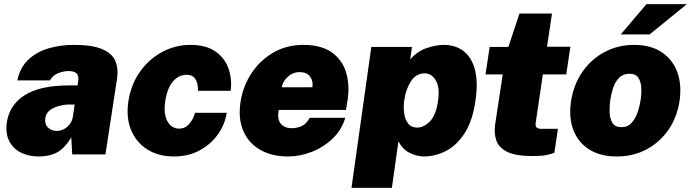

<svg xmlns="http://www.w3.org/2000/svg" viewBox="-20 -743 3326 924"><path d="M166.5 10Q117.5 10 80 -9Q42.5 -28 24 -64.8Q5.5 -101.5 13 -155Q26 -239 99.8 -285.5Q173.5 -332 313.5 -332H353.5L356.5 -354Q364 -402.5 307.5 -401Q287 -400.5 261.5 -391.5Q236 -382.5 220 -356H63.5Q76 -417 115.2 -454.8Q154.5 -492.5 211.8 -509.8Q269 -527 335.5 -527Q424.5 -527 472 -506.5Q519.5 -486 535 -449.8Q550.5 -413.5 543.5 -366L487.5 0H327.5L323 -82Q291.5 -29.5 255 -9.8Q218.5 10 166.5 10ZM252.5 -113Q281 -113 302.8 -131.8Q324.5 -150.5 329.5 -175L339.5 -240H308.5Q293 -240 268.2 -234.2Q243.5 -228.5 222.8 -214.5Q202 -200.5 198 -175Q194 -146 210.8 -129.5Q227.5 -113 252.5 -113Z M816.5 10Q743 10 689.5 -23.5Q636 -57 611 -117Q586 -177 598 -256Q610 -336 653 -397Q696 -458 759.8 -492.5Q823.5 -527 897.5 -527Q970.5 -527 1015.8 -496Q1061 -465 1079.2 -414.5Q1097.5 -364 1090 -306H933Q933.5 -320.5 930 -338.5Q926.5 -356.5 914.5 -369.8Q902.5 -383 877.5 -383Q840.5 -383 813 -351.8Q785.5 -320.5 775.5 -258Q766 -194.5 785.8 -159.2Q805.5 -124 842 -124Q866.5 -124 882.5 -138.8Q898.5 -153.5 907.2 -171.5Q916 -189.5 918.5 -200H1071Q1063 -145 1029.2 -97Q995.5 -49 941.2 -19.5Q887 10 816.5 10Z M1366.5 10Q1286.5 10 1230.8 -22.8Q1175 -55.5 1150.2 -114.5Q1125.5 -173.5 1137.5 -252Q1148.5 -326 1189 -388.5Q1229.5 -451 1293.8 -489Q1358 -527 1440 -527Q1524.5 -527 1575.2 -492Q1626 -457 1645 -396.2Q1664 -335.5 1652.5 -259L1645 -214H1321.5Q1313 -167.5 1332 -146.8Q1351 -126 1382.5 -126Q1409 -126 1431.5 -136Q1454 -146 1470.5 -176H1641.5Q1625 -118.5 1581.5 -76.8Q1538 -35 1481 -12.5Q1424 10 1366.5 10ZM1336 -323H1483.5Q1488 -352.5 1472.5 -374.2Q1457 -396 1420 -396Q1390.5 -396 1365.8 -374.2Q1341 -352.5 1336 -323Z M1671.5 161 1767 -517H1962.5L1954 -457Q1989 -497 2034.2 -512Q2079.5 -527 2116 -527Q2170 -527 2209 -498.5Q2248 -470 2264.8 -410.8Q2281.5 -351.5 2268.5 -260Q2254.5 -161.5 2216.2 -102.2Q2178 -43 2126.2 -16.5Q2074.5 10 2019.5 10Q1987.5 10 1952.5 -6.8Q1917.5 -23.5 1897.5 -63L1866 161ZM1988 -129Q2020.5 -129 2049.8 -159.8Q2079 -190.5 2088.5 -260Q2097 -323 2077 -356.5Q2057 -390 2024.5 -390Q1982 -390 1957.2 -351.2Q1932.5 -312.5 1925.5 -260Q1921 -228.5 1925 -198.2Q1929 -168 1944.2 -148.5Q1959.5 -129 1988 -129Z M2543 8Q2462 8 2421.2 -12.2Q2380.5 -32.5 2368.8 -66.5Q2357 -100.5 2362.5 -142L2399.5 -385H2316.5L2336.5 -517H2426.5L2480 -678H2636.5L2612.5 -518H2725L2705 -385H2592.5L2558 -151Q2555.5 -134 2563.8 -128.5Q2572 -123 2585 -123H2665L2648 -8Q2636.5 -3 2613 2.5Q2589.5 8 2543 8Z M2947.5 10Q2868.5 10 2815.2 -24Q2762 -58 2739.2 -117.8Q2716.5 -177.5 2728 -255Q2740.5 -336.5 2783.2 -397.8Q2826 -459 2890.2 -493Q2954.5 -527 3030.5 -527Q3111.5 -527 3164.5 -491.8Q3217.5 -456.5 3239.8 -395Q3262 -333.5 3250 -255Q3238 -178 3196.8 -118.2Q3155.5 -58.5 3091.8 -24.2Q3028 10 2947.5 10ZM2971 -131Q3001.5 -131 3020.2 -152.2Q3039 -173.5 3049 -204Q3059 -234.5 3063 -262Q3067.5 -290 3066.2 -319.2Q3065 -348.5 3052.5 -368.2Q3040 -388 3009.5 -388Q2978 -388 2959 -368.2Q2940 -348.5 2930.5 -319.2Q2921 -290 2917 -262Q2913 -234.5 2913.8 -204Q2914.5 -173.5 2927 -152.2Q2939.5 -131 2971 -131ZM3091 -723H3285.5L3106.5 -577.5H2967.5Z"/></svg>

Font: Public Sans Black
Style: Italic
Weight: 900
Italic angle: -8°
Designer: The Public Sans project authors (U.S. Web Design System). Libre Franklin designed by Pablo Impallari and Rodrigo Fuenzal
Version: Version 1.007; ttfautohint (v1.8.1) -l 8 -r 50 -G 200 -x 14 